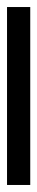

<svg xmlns="http://www.w3.org/2000/svg" viewBox="197 -1066 106 546"><g transform="rotate(90 250.0 -793.0)"><path d="M503 -760H-3V-826H503Z"/></g></svg>

Font: Noto Sans PhagsPa
Style: Regular
Weight: 400
Designer: Monotype Design Team
Foundry: Monotype Imaging Inc.
Version: Version 2.004; ttfautohint (v1.8.4.7-5d5b)